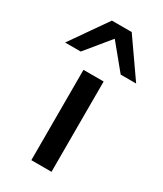

<svg xmlns="http://www.w3.org/2000/svg" viewBox="-224 -842 777 915"><g transform="rotate(30 164.5 -384.0)"><path d="M110 0V-497H221V0ZM-31 -566 110 -768H219L360 -566H275L165 -700L55 -566Z"/></g></svg>

Font: Nunito Sans 7pt Expanded Medium
Style: Regular
Weight: 500
Width: 7
Designer: Vernon Adams
Foundry: Vernon Adams
Version: Version 3.101;gftools[0.9.27]